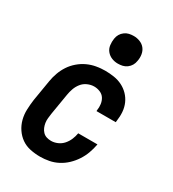

<svg xmlns="http://www.w3.org/2000/svg" viewBox="-183 -852 867 961"><g transform="rotate(30 250.0 -371.0)"><path d="M200 8Q170 8 142 2Q114 -4 92 -19.5Q70 -35 54.5 -58Q39 -81 32 -108Q25 -135 26 -164Q27 -193 31 -222L51 -342Q55 -367 64 -392Q73 -417 87.5 -439Q102 -461 123 -479Q144 -497 168 -508Q192 -519 217.5 -523.5Q243 -528 268 -528Q294 -528 319.5 -524Q345 -520 367 -509Q389 -498 406 -480.5Q423 -463 433 -440.5Q443 -418 445 -392.5Q447 -367 443 -340L442 -331H331V-336Q334 -354 331.5 -372Q329 -390 320 -404Q311 -418 294.5 -425Q278 -432 260 -432Q241 -432 222 -423.5Q203 -415 190.5 -399Q178 -383 171.5 -364.5Q165 -346 162 -327L142 -207Q140 -193 138.5 -179Q137 -165 139 -152Q141 -139 146 -127Q151 -115 160 -105.5Q169 -96 181.5 -92Q194 -88 208 -88Q226 -88 244.5 -96Q263 -104 276 -119Q289 -134 296.5 -152Q304 -170 307 -188V-189H418V-187Q413 -161 404 -136Q395 -111 380 -88Q365 -65 345 -46Q325 -27 301 -14.5Q277 -2 251 3Q225 8 200 8ZM304 -590Q285 -590 268 -597Q251 -604 239.5 -618Q228 -632 225.5 -651Q223 -670 226 -689Q228 -703 235 -715Q242 -727 253.5 -735.5Q265 -744 278 -747Q291 -750 305 -750Q324 -750 341.5 -743Q359 -736 370 -722Q381 -708 384 -689Q387 -670 383 -651Q381 -637 374 -625Q367 -613 355.5 -604.5Q344 -596 331 -593Q318 -590 304 -590Z"/></g></svg>

Font: Iosevka Term Curly Oblique
Style: Bold
Weight: 700
Italic angle: -9°
Designer: Belleve Invis
Foundry: Belleve Invis
Version: Version 32.3.0